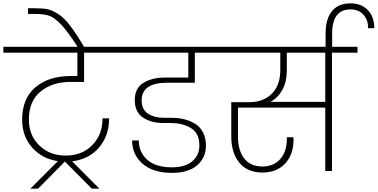

<svg xmlns="http://www.w3.org/2000/svg" viewBox="-52 -1019 2250 1144"><path d="M-32 -705V-740H685V-705H449V-531H370Q259 -531 189.5 -473.5Q120 -416 120 -306Q120 -213 182 -152.5Q244 -92 339 -92Q436 -92 497.5 -154Q559 -216 559 -314H598Q598 -210 538 -140Q478 -70 378 -58L540 105H495L335 -56H334L175 105H129L293 -59Q198 -73 139 -140.5Q80 -208 80 -305Q80 -433 159.5 -499.5Q239 -566 368 -566H409V-705Z M412 -737Q353 -830 312.5 -872.5Q272 -915 240.5 -925.5Q209 -936 151 -936H115V-970H150Q201 -970 229.5 -964.5Q258 -959 294 -936Q330 -913 365.5 -866.5Q401 -820 451 -737Z M621 -705V-740H1264V-705H1109V-526H944Q792 -526 792 -421Q792 -367 829.5 -342Q867 -317 926 -317H971Q1011 -317 1045.5 -308.5Q1080 -300 1110 -282Q1140 -264 1157.5 -230.5Q1175 -197 1175 -151Q1175 -80 1123 -34.5Q1071 11 973 11Q861 11 798.5 -42.5Q736 -96 735 -182H775Q775 -112 825.5 -67Q876 -22 972 -22Q1052 -22 1094 -58.5Q1136 -95 1136 -152Q1136 -224 1087 -255Q1038 -286 965 -286H922Q848 -286 799.5 -319Q751 -352 751 -422Q751 -494 803 -525.5Q855 -557 931 -557H1070V-705Z M1657 -600Q1657 -532 1630.5 -484Q1604 -436 1559 -412H1886V-705H1657ZM1200 -705V-740H2078V-705H1926V0H1886V-378H1366V-204Q1366 -123 1403 -75Q1440 -27 1512 -27Q1579 -27 1618 -71.5Q1657 -116 1657 -189V-201H1696Q1697 -196 1697 -188Q1697 -98 1647 -44.5Q1597 9 1512 9Q1422 9 1374 -49.5Q1326 -108 1326 -206V-410H1430Q1518 -410 1568 -461Q1618 -512 1618 -600V-705Z M1888 -730V-820Q1888 -905 1925.5 -952Q1963 -999 2036 -999Q2102 -999 2140.5 -958Q2179 -917 2178 -851H2141Q2142 -900 2113.5 -931.5Q2085 -963 2037 -963Q1927 -963 1927 -819V-730Z"/></svg>

Font: Poppins ExtraLight
Style: Regular
Weight: 275
Designer: Ninad Kale (Devanagari), Jonny Pinhorn (Latin)
Foundry: Indian Type Foundry
Version: Version 3.200;PS 1.000;hotconv 16.6.54;makeotf.lib2.5.65590